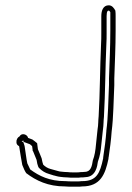

<svg xmlns="http://www.w3.org/2000/svg" viewBox="-20 -686 499 724"><path d="M42 -149C42 -142 47 -137 52 -135C53 -132 53 -128 54 -123C57 -107 60 -83 64 -64C69 -51 74 -40 79 -33C116 -5 161 17 225 17C235 18 245 18 254 18H271C278 18 284 18 290 17C359 17 377 -29 389 -87C389 -89 389 -92 390 -95C394 -122 399 -159 401 -190C408 -244 408 -306 411 -365V-390C413 -451 416 -510 416 -570V-625C416 -632 416 -639 415 -646C410 -655 403 -666 390 -666C369 -666 362 -646 362 -625V-561C362 -548 362 -533 361 -518C357 -430 357 -335 352 -248C350 -230 351 -215 348 -199L342 -142C340 -119 337 -99 330 -81C327 -61 323 -38 300 -38C293 -37 287 -37 283 -37C279 -36 275 -36 271 -36H253C248 -36 242 -36 236 -37C227 -37 218 -38 209 -39C203 -39 194 -43 188 -44L170 -49C159 -52 150 -58 143 -65C141 -70 139 -78 137 -89C132 -101 128 -112 123 -123C122 -133 121 -141 120 -146C114 -151 108 -156 102 -160L86 -166C83 -180 61 -186 54 -172C46 -168 41 -159 42 -149ZM62 -153C62 -154 63 -154 63 -154L68 -156L69 -151L93 -142C96 -140 98 -137 101 -135C102 -131 102 -127 103 -121V-118L105 -115C109 -106 114 -93 118 -83C120 -71 121 -65 124 -58L126 -54L129 -51C138 -42 150 -34 165 -30L184 -24H185C186 -24 197 -20 208 -19C216 -18 225 -17 234 -17C244 -16 248 -16 253 -16H271C274 -16 281 -16 285 -17C289 -17 298 -17 302 -18C342 -19 347 -61 349 -76C357 -98 360 -117 362 -140L368 -196C371 -215 370 -230 372 -246V-247C377 -335 377 -430 381 -517C382 -532 382 -548 382 -561V-625C382 -645 387 -646 390 -646C390 -646 392 -647 396 -640V-625V-570C396 -510 393 -452 391 -390V-366C388 -305 388 -245 381 -193V-192V-191C379 -162 374 -124 370 -99C369 -94 369 -89 369 -89C357 -32 344 -3 290 -3H288H287C283 -2 278 -2 271 -2H254C245 -2 236 -2 227 -3H226H225C167 -3 128 -22 94 -47C91 -53 87 -61 83 -70C79 -88 77 -110 74 -127C73 -130 74 -133 71 -141L68 -150Z"/></svg>

Font: Scribbler
Style: Clr
Weight: 400
Designer: Mew Too
Foundry: Cannot Into Space Fonts
Version: Version 1.001